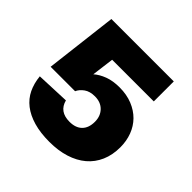

<svg xmlns="http://www.w3.org/2000/svg" viewBox="-182 -880 1066 1066"><g transform="rotate(45 350.5 -347.0)"><path d="M348 16Q277 16 223.5 0.5Q170 -15 133.5 -43.5Q97 -72 77.5 -112.5Q58 -153 53 -204L250 -212Q268 -142 348 -142Q396 -142 422 -168Q448 -194 448 -242Q448 -286 421 -314Q394 -342 348 -342Q309 -342 284.5 -324.5Q260 -307 250 -284H58L109 -710H599V-553H272L255 -422Q281 -445 319.5 -459.5Q358 -474 410 -474Q466 -474 510.5 -456Q555 -438 585.5 -407Q616 -376 632 -333.5Q648 -291 648 -242Q648 -181 627 -133Q606 -85 567 -52Q528 -19 472.5 -1.5Q417 16 348 16Z"/></g></svg>

Font: Geist Black
Style: Regular
Weight: 400
Designer: Basement.studio, Andrés Briganti, Mateo Zaragoza
Foundry: Basement.studio, Vercel, Andrés Briganti, Guido Ferreyra, Mateo Zaragoza
Version: Version 1.401